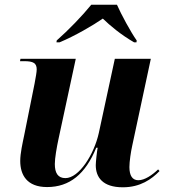

<svg xmlns="http://www.w3.org/2000/svg" viewBox="-20 -786 717 816"><path d="M221 -614 220 -606H233C298 -633 375 -678 417 -707C448 -677 493 -639 550 -606H560L561 -614C536 -649 495 -725 477 -766H368C330 -719 271 -658 221 -614ZM502 10C577 10 625 -25 658 -59L652 -66C627 -42 595 -20 568 -20C543 -20 530 -39 530 -76C530 -99 536 -140 542 -167L621 -536H468L400 -221C380 -130 316 -29 258 -29C226 -29 213 -51 213 -89C213 -114 221 -160 229 -197L302 -536H67L65 -526H83C121 -526 136 -518 136 -491C136 -480 132 -458 127 -431L83 -212C76 -178 66 -135 66 -102C66 -43 94 9 180 9C276 9 343 -46 389 -158H395C392 -143 387 -97 387 -84C387 -33 416 10 502 10Z"/></svg>

Font: Noto Serif Display
Style: Bold Italic
Weight: 700
Italic angle: -12°
Designer: Monotype Design Team
Foundry: Monotype Imaging Inc.
Version: Version 2.009